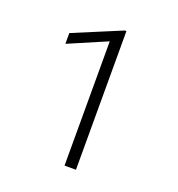

<svg xmlns="http://www.w3.org/2000/svg" viewBox="-129 -818 858 925"><g transform="rotate(20 300.0 -355.5)"><path d="M362.3 0H303.7V-637.2L106.9 -552.7V-607.9L354 -710.9H362.3Z"/></g></svg>

Font: TypoPRO Roboto Mono
Style: Regular
Weight: 300
Designer: Google
Version: Version 2.000986; 2015; ttfautohint (v1.3)